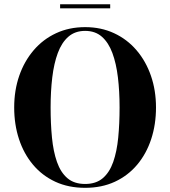

<svg xmlns="http://www.w3.org/2000/svg" viewBox="-20 -890 814 920"><path d="M388 10Q308 10 245 -19.2Q182 -48.5 138 -101Q94 -153.5 71 -223.5Q48 -293.5 48 -375Q48 -457 72.2 -527Q96.5 -597 141.5 -649.5Q186.5 -702 249 -731Q311.5 -760 388 -760Q464 -760 526.5 -731Q589 -702 634 -649.5Q679 -597 703.2 -527Q727.5 -457 727.5 -375Q727.5 -293.5 704.5 -223.5Q681.5 -153.5 637.5 -101Q593.5 -48.5 530.5 -19.2Q467.5 10 388 10ZM388 -8.5Q440 -8.5 472.5 -36.2Q505 -64 522.5 -114Q540 -164 546.5 -230.8Q553 -297.5 553 -375Q553 -452.5 545 -519.2Q537 -586 518.5 -636Q500 -686 468.2 -714Q436.5 -742 388 -742Q339.5 -742 307.5 -714Q275.5 -686 257 -636Q238.5 -586 230.5 -519.2Q222.5 -452.5 222.5 -375Q222.5 -297.5 229 -230.8Q235.5 -164 253 -114Q270.5 -64 303 -36.2Q335.5 -8.5 388 -8.5ZM268 -850V-869.5H508V-850Z"/></svg>

Font: Bodoni Moda 11pt
Style: Bold
Weight: 700
Designer: Owen Earl
Foundry: indestructible type
Version: Version 2.004